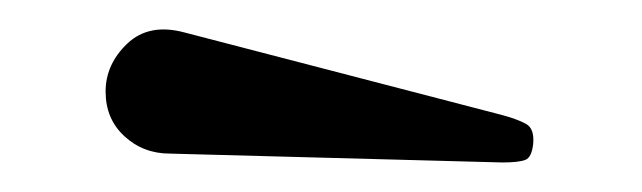

<svg xmlns="http://www.w3.org/2000/svg" viewBox="-20 -817 435 130"><path d="M95 -713Q77 -713 64.2 -724.8Q51.5 -736.5 51.5 -755Q51.5 -773.5 66.2 -787.5Q81 -801.5 105 -795L318.5 -739.5Q330 -736.5 336 -733.2Q342 -730 341 -719.5Q340 -710.5 335.8 -708.8Q331.5 -707 320 -707Z"/></svg>

Font: Besley Medium
Style: Regular
Weight: 500
Designer: Owen Earl
Foundry: indestructible type*
Version: Version 2.001; ttfautohint (v1.8.3)